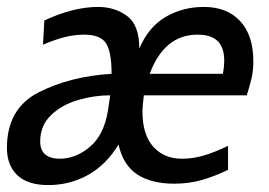

<svg xmlns="http://www.w3.org/2000/svg" viewBox="-28 -520 776 554"><path d="M-8 -93Q-8 -207 83.5 -253.5Q175 -300 294 -307Q294 -370 278 -395Q262 -420 215 -420Q187 -420 159 -413Q131 -406 96 -391L100 -461Q184 -500 255 -500Q303 -500 338.5 -474Q374 -448 374 -380Q401 -443 450.5 -471.5Q500 -500 560 -500Q627 -500 665 -459Q703 -418 703 -343Q703 -317 698 -295Q693 -273 684 -245H387Q383 -211 383 -198Q383 -132 414 -97Q445 -62 497 -62Q528 -62 559 -71Q590 -80 630 -99V-30Q591 -11 554 -0.5Q517 10 475 10Q408 10 367.5 -17Q327 -44 314 -103Q279 -45 226.5 -15.5Q174 14 111 14Q52 14 22 -14.5Q-8 -43 -8 -93ZM615 -307Q619 -327 619 -348Q618 -385 599 -402.5Q580 -420 542 -420Q446 -420 404 -307ZM283 -198Q289 -240 290 -245Q244 -245 197.5 -231.5Q151 -218 119.5 -188Q88 -158 88 -112Q88 -86 103 -74Q118 -62 144 -62Q190 -62 230.5 -95.5Q271 -129 283 -198Z"/></svg>

Font: Cabin
Style: Italic
Weight: 400
Italic angle: -7°
Designer: Pablo Impallari
Foundry: Pablo Impallari. http://www.impallari.com Igino Marini. http://www.ikern.com
Version: Version 2.200